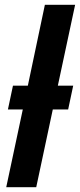

<svg xmlns="http://www.w3.org/2000/svg" viewBox="-20 -780 333 800"><path d="M131 0 200 -324H264L285 -423H221L293 -760H167L96 -423H34L13 -324H75L6 0Z"/></svg>

Font: Noto Sans UI SemiCondensed
Style: Bold Italic
Weight: 700
Width: 4
Designer: Monotype Design Team
Foundry: Monotype Imaging Inc.
Version: 1.001